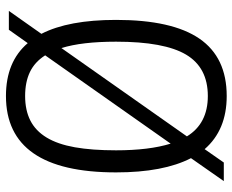

<svg xmlns="http://www.w3.org/2000/svg" viewBox="-90 -700 800 661"><g transform="rotate(90 310.5 -370.0)"><path d="M97 -112Q49 -205 49 -369Q49 -562 113.5 -656Q178 -750 311 -750Q428 -750 494 -674L540 -740H604L525 -627Q574 -532 574 -369Q574 10 311 10Q193 10 129 -65L83 0H18ZM124 -369Q124 -251 146 -181L450 -613Q406 -685 311 -685Q213 -685 168.5 -610Q124 -535 124 -369ZM311 -56Q360 -56 395.5 -74Q431 -92 454 -130Q477 -168 487.5 -227Q498 -286 498 -369Q498 -483 475 -557L171 -125Q194 -89 228.5 -72.5Q263 -56 311 -56Z"/></g></svg>

Font: Encode Sans Compressed
Style: Regular
Weight: 400
Designer: Pablo Impallari, Andres Torresi
Foundry: Pablo Impallari, Andres Torresi
Version: Version 1.000; ttfautohint (v1.00) -l 8 -r 50 -G 200 -x 14 -